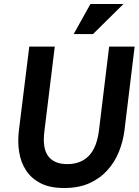

<svg xmlns="http://www.w3.org/2000/svg" viewBox="-20 -934 696 964"><path d="M434 -914H600L447 -763H350ZM75 -280 127 -700H255L203 -276Q192 -190 222 -150Q252 -110 318 -110Q385 -110 425.5 -151Q466 -192 477 -280L528 -700H656L605 -280Q598 -224 577 -172Q556 -120 519 -79Q482 -38 428.5 -14Q375 10 302 10Q231 10 184 -14Q137 -38 110.5 -79Q84 -120 76 -172Q68 -224 75 -280Z"/></svg>

Font: Haskoy Bold
Style: Italic
Weight: 700
Designer: Ertekin Erdin
Foundry: Ertekin Erdin
Version: Version 2.000; ttfautohint (v1.8.4.7-5d5b)